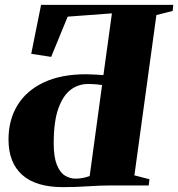

<svg xmlns="http://www.w3.org/2000/svg" viewBox="-20 -763 733 790"><path d="M239.5 7Q127.5 7 71.2 -43.5Q15 -94 15 -189Q15 -269.5 51.8 -329.8Q88.5 -390 159.8 -423.8Q231 -457.5 334.5 -457.5Q351 -457.5 370.2 -456.2Q389.5 -455 405.5 -454L440.5 -708L258.5 -694.5L190.5 -529L108.5 -541.5L149 -743H693L690.5 -718L623.5 -701L533 -41.5L595 -25.5L592 0H440.5Q392 0 342 3.5Q292 7 239.5 7ZM291 -28Q305.5 -28 319.2 -30.5Q333 -33 349 -38.5L400 -413Q391 -414.5 381.2 -415.5Q371.5 -416.5 361.8 -417Q352 -417.5 342.5 -417.5Q303 -417.5 271.2 -394Q239.5 -370.5 220.2 -317Q201 -263.5 201 -173.5Q201 -118 213.5 -86Q226 -54 246.5 -41Q267 -28 291 -28Z"/></svg>

Font: Merriweather 120pt Black
Style: Italic
Weight: 900
Italic angle: -7.8°
Version: Version 2.101